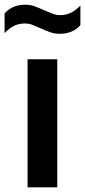

<svg xmlns="http://www.w3.org/2000/svg" viewBox="-58 -798 363 818"><path d="M59.5 0V-545.5H186V0ZM196 -654Q173.5 -654 153.5 -661.5Q133.5 -669 115 -677.5Q97.5 -685.5 81.2 -691.8Q65 -698 48.5 -698Q22.5 -698 2 -688Q-18.5 -678 -38.5 -657V-741Q-5 -778 50 -778Q72.5 -778 92.5 -770.2Q112.5 -762.5 131 -754Q148.5 -746.5 164.8 -740Q181 -733.5 197.5 -733.5Q223.5 -733.5 244 -743.5Q264.5 -753.5 284.5 -774.5V-690.5Q251 -654 196 -654Z"/></svg>

Font: Encode Sans SemiCondensed SemiCondensed SemiBold
Style: Regular
Weight: 600
Width: 4
Designer: Multiple Designers
Foundry: Impallari Type
Version: Version 3.000; ttfautohint (v1.8.3) -l 8 -r 50 -G 200 -x 14 